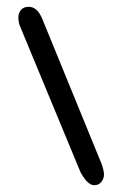

<svg xmlns="http://www.w3.org/2000/svg" viewBox="-20 -495 361 565"><path d="M38 -420 217 12Q238 50 257 50Q271 50 278.5 40Q286 30 286 19Q286 6 278 -15L105 -438Q90 -475 65 -475Q49 -475 41.5 -465.5Q34 -456 34 -444Q34 -432 38 -420Z"/></svg>

Font: Cute Font
Style: Regular
Weight: 400
Designer: TypoDesign Lab.inc.
Foundry: TypoDesign Lab.inc.
Version: Version 1.00